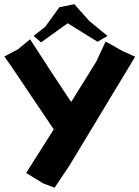

<svg xmlns="http://www.w3.org/2000/svg" viewBox="-35 -711 655 903"><path d="M-14.6 -445.3 16.6 -401.4 92.8 -288.1 217.8 -102.5 87.9 102.5 168 151.4 221.7 171.9 293 65.4 600.6 -444.3 542 -470.7 461.9 -515.6 417 -419.9 299.8 -231.4 216.8 -356.4 106.4 -526.4 49.8 -479.5ZM123 -542 158.2 -511.7 283.2 -601.6 423.8 -514.6 470.7 -542 384.8 -612.3 314.5 -691.4 244.1 -676.8 177.7 -585Z"/></svg>

Font: MaokenAssortedSans-TC
Style: Regular
Weight: 500
Version: Version 0.83